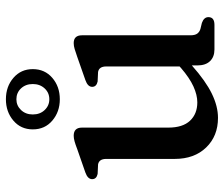

<svg xmlns="http://www.w3.org/2000/svg" viewBox="-74 -672 758 650"><g transform="rotate(-90 305.0 -347.0)"><path d="M92 -134.5V-366.5Q92 -390.5 73.5 -394L41 -395.5Q23.5 -399.5 23.5 -414Q23.5 -429 46 -437L125 -464.5Q140.5 -470.5 151.2 -473.5Q162 -476.5 170.5 -476.5Q198 -476.5 198 -448.5V-156Q198 -107.5 221.2 -82.8Q244.5 -58 283.5 -58Q308.5 -58 337.5 -71.2Q366.5 -84.5 399.5 -113L405 -118V-366.5Q405 -390.5 386.5 -394L354 -395.5Q336 -399.5 336 -414Q336 -429 359 -437L437.5 -464.5Q453 -470 463.8 -473.2Q474.5 -476.5 484 -476.5Q510.5 -476.5 510.5 -448.5V-81.5Q510.5 -66 516.2 -58.2Q522 -50.5 532 -47.5L552.5 -42.5Q572 -35.5 572 -20.5Q572 0 546 0H462.5Q437.5 0 423 -15Q408.5 -30 408.5 -58V-76.5Q355.5 -29.5 312.8 -8.8Q270 12 231 12Q169.5 12 130.8 -28Q92 -68 92 -134.5ZM294 -523.5Q251.5 -523.5 221.8 -548.8Q192 -574 192 -615Q192 -655.5 221.8 -680.8Q251.5 -706 294 -706Q337 -706 366.5 -680.5Q396 -655 396 -615Q396 -574.5 366.5 -549Q337 -523.5 294 -523.5ZM294 -670.5Q272.5 -670.5 257.5 -654.8Q242.5 -639 242.5 -615Q242.5 -590.5 257.5 -574.8Q272.5 -559 294 -559Q316 -559 330.8 -575Q345.5 -591 345.5 -615Q345.5 -639 330.8 -654.8Q316 -670.5 294 -670.5Z"/></g></svg>

Font: Fraunces 9pt S050
Style: Regular
Weight: 400
Version: Version 1.000; ttfautohint (v1.8.3)